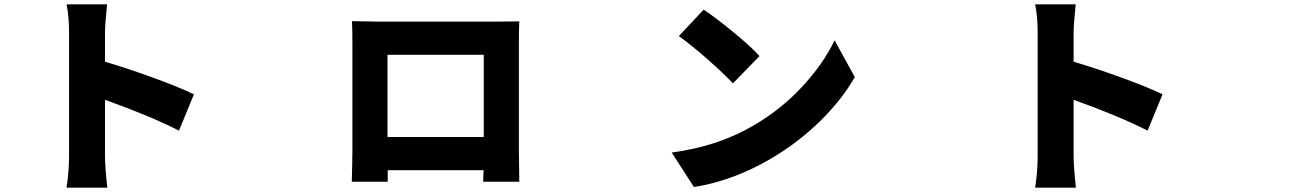

<svg xmlns="http://www.w3.org/2000/svg" viewBox="-20 -821 6040 892"><path d="M880.9 -382.8 811.5 -213.9Q680.7 -281.2 467.8 -357.4V-99.6Q467.8 -47.9 478.5 50.8H289.1Q300.8 -22.5 300.8 -99.6V-670.9Q300.8 -744.1 289.1 -800.8H477.5Q467.8 -705.1 467.8 -670.9V-534.2Q568.4 -504.9 692.9 -459.5Q817.4 -414.1 880.9 -382.8Z M2227.5 -566.4H1780.3V-184.6H2227.5ZM2390.6 -614.3V-126L2392.6 23.4H2224.6L2226.6 -30.3H1781.2V23.4H1614.3Q1617.2 -73.2 1617.2 -127.9V-614.3Q1617.2 -691.4 1615.2 -722.7Q1697.3 -720.7 1730.5 -720.7H2288.1Q2352.5 -720.7 2392.6 -721.7Q2390.6 -688.5 2390.6 -614.3Z M3249 -776.4Q3305.7 -738.3 3386.2 -672.4Q3466.8 -606.4 3508.8 -560.5L3384.8 -433.6Q3344.7 -477.5 3265.6 -546.9Q3186.5 -616.2 3133.8 -653.3ZM3100.6 -112.3Q3312.5 -140.6 3474.6 -234.4Q3604.5 -308.6 3704.6 -416Q3804.7 -523.4 3857.4 -633.8L3951.2 -462.9Q3890.6 -356.4 3788.6 -256.8Q3686.5 -157.2 3561.5 -84Q3384.8 19.5 3204.1 47.9Z M5380.9 -382.8 5311.5 -213.9Q5180.7 -281.2 4967.8 -357.4V-99.6Q4967.8 -47.9 4978.5 50.8H4789.1Q4800.8 -22.5 4800.8 -99.6V-670.9Q4800.8 -744.1 4789.1 -800.8H4977.5Q4967.8 -705.1 4967.8 -670.9V-534.2Q5068.4 -504.9 5192.9 -459.5Q5317.4 -414.1 5380.9 -382.8Z"/></svg>

Font: Bpmf Zihi Sans Heavy
Style: Heavy
Weight: 900
Foundry: But Ko
Version: Version 1.320